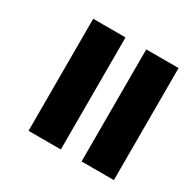

<svg xmlns="http://www.w3.org/2000/svg" viewBox="-145 -836 996 978"><g transform="rotate(30 353.0 -346.5)"><path d="M448 -17H638V-676H448ZM136 -17H326V-676H136Z"/></g></svg>

Font: Noto Sans Malayalam UI Black
Style: Regular
Weight: 900
Designer: Jelle Bosma - Monotype Design Team
Foundry: Monotype Imaging Inc.
Version: Version 2.104